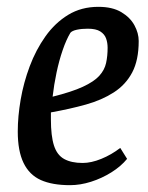

<svg xmlns="http://www.w3.org/2000/svg" viewBox="-20 -533 434 562"><path d="M185 9Q133 9 99.5 -6Q66 -21 49 -56Q32 -91 32 -148Q32 -192 40.5 -241.5Q49 -291 67 -339Q85 -387 113 -426.5Q141 -466 179.5 -489.5Q218 -513 268 -513Q309 -513 335 -497.5Q361 -482 373.5 -459Q386 -436 386 -413Q386 -357 367 -321Q348 -285 313 -262.5Q278 -240 231.5 -227Q185 -214 129 -204V-184Q129 -135 138 -107Q147 -79 168 -67.5Q189 -56 222 -56Q247 -56 276.5 -68Q306 -80 332 -100L352 -68Q334 -46 306 -28.5Q278 -11 246.5 -1Q215 9 185 9ZM134 -250Q190 -264 222.5 -279Q255 -294 270.5 -311Q286 -328 290.5 -348.5Q295 -369 295 -393Q295 -408 290.5 -420.5Q286 -433 273.5 -441Q261 -449 237 -449Q219 -449 205 -446Q191 -443 186 -437Q174 -417 163.5 -386.5Q153 -356 145.5 -320.5Q138 -285 134 -250Z"/></svg>

Font: Faustina Medium
Style: Italic
Weight: 500
Italic angle: -8°
Designer: Alfonso Garcia
Foundry: http://www.omnibus-type.com
Version: Version 1.200